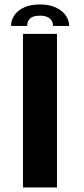

<svg xmlns="http://www.w3.org/2000/svg" viewBox="-20 -824 370 844"><path d="M81 0H230.5V-675H81ZM156.5 -804.5Q115.5 -804.5 87 -791.8Q58.5 -779 43.5 -757.2Q28.5 -735.5 28.5 -710H99.5Q99.5 -723 104.8 -733.2Q110 -743.5 122.2 -749.2Q134.5 -755 156.5 -755Q175.5 -755 188 -749.2Q200.5 -743.5 206.8 -733.5Q213 -723.5 213 -710H284Q284 -735.5 268.2 -757.2Q252.5 -779 223.8 -791.8Q195 -804.5 156.5 -804.5Z"/></svg>

Font: Anybody SemiExpanded SemiBold
Style: Regular
Weight: 600
Width: 6
Designer: Tyler Finck
Foundry: Etcetera Type Company
Version: Version 1.113;gftools[0.9.25]